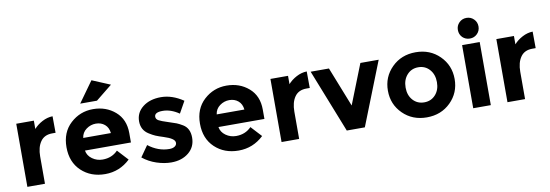

<svg xmlns="http://www.w3.org/2000/svg" viewBox="-58 -1196 4620 1612"><g transform="rotate(-10 2252.0 -390.0)"><path d="M354 -406Q287 -406 254 -358.5Q221 -311 221 -233V0H71V-538H221V-467Q250 -500 293.5 -523Q337 -546 382 -547L383 -406Z M948 -78Q857 8 734.5 8Q612 8 532 -67.5Q452 -143 452 -270Q452 -397 533.5 -472Q615 -547 726 -547Q837 -547 914.5 -480Q992 -413 992 -296V-216H600Q607 -172 646 -144Q685 -116 734 -116Q813 -116 864 -169ZM604 -323H840Q835 -371 804 -397Q773 -423 728.5 -423Q684 -423 647 -396Q610 -369 604 -323ZM772 -611H629L756 -788L911 -723Z M1298 8Q1238 8 1173 -13.5Q1108 -35 1056 -77L1122 -171Q1206 -106 1301 -106Q1330 -106 1347 -117.5Q1364 -129 1364 -148Q1364 -167 1340.5 -183Q1317 -199 1272.5 -213Q1228 -227 1204.5 -237Q1181 -247 1151 -266Q1090 -304 1090 -378.5Q1090 -453 1150 -500Q1210 -547 1305 -547Q1400 -547 1495 -483L1439 -383Q1369 -431 1299.5 -431Q1230 -431 1230 -393Q1230 -372 1252 -360Q1274 -348 1325 -332Q1376 -316 1397.5 -307.5Q1419 -299 1449 -281Q1505 -247 1505 -167.5Q1505 -88 1446.5 -40Q1388 8 1298 8Z M2086 -78Q1995 8 1872.5 8Q1750 8 1670 -67.5Q1590 -143 1590 -270Q1590 -397 1671.5 -472Q1753 -547 1864 -547Q1975 -547 2052.5 -480Q2130 -413 2130 -296V-216H1738Q1745 -172 1784 -144Q1823 -116 1872 -116Q1951 -116 2002 -169ZM1742 -323H1978Q1973 -371 1942 -397Q1911 -423 1866.5 -423Q1822 -423 1785 -396Q1748 -369 1742 -323Z M2521 -406Q2454 -406 2421 -358.5Q2388 -311 2388 -233V0H2238V-538H2388V-467Q2417 -500 2460.5 -523Q2504 -546 2549 -547L2550 -406Z M2794 0 2581 -539H2737L2871 -200L3005 -539H3161L2948 0Z M3343 -269Q3343 -203 3380.5 -161.5Q3418 -120 3476.5 -120Q3535 -120 3572.5 -161.5Q3610 -203 3610 -269Q3610 -335 3572.5 -377Q3535 -419 3476.5 -419Q3418 -419 3380.5 -377Q3343 -335 3343 -269ZM3761 -269Q3761 -152 3680 -72Q3599 8 3476.5 8Q3354 8 3273 -72Q3192 -152 3192 -269Q3192 -386 3273 -466.5Q3354 -547 3476.5 -547Q3599 -547 3680 -466.5Q3761 -386 3761 -269Z M4022 0H3872V-538H4022ZM3884 -606Q3859 -632 3859 -669Q3859 -706 3884.5 -731.5Q3910 -757 3947 -757Q3984 -757 4009.5 -731.5Q4035 -706 4035 -669Q4035 -632 4009.5 -606.5Q3984 -581 3947 -581Q3910 -581 3884 -606Z M4447 -406Q4380 -406 4347 -358.5Q4314 -311 4314 -233V0H4164V-538H4314V-467Q4343 -500 4386.5 -523Q4430 -546 4475 -547L4476 -406Z"/></g></svg>

Font: Montserrat_am3
Style: Bold
Weight: 700
Designer: Julieta Ulanovsky
Foundry: Julieta Ulanovsky. Armenina letters added by Vahan Hovhannisyan
Version: Version 2.001